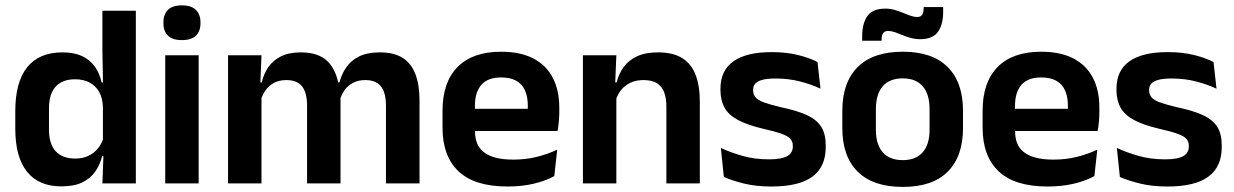

<svg xmlns="http://www.w3.org/2000/svg" viewBox="-20 -702 4723 735"><path d="M215 11.5Q128.5 11.5 83.5 -44.5Q38.5 -100.5 38.5 -209.5V-277Q38.5 -387.5 84 -444.5Q129.5 -501.5 219.5 -501.5Q263.5 -501.5 293.8 -487.5Q324 -473.5 342.8 -447.5Q361.5 -421.5 369 -386.5H406.5L374 -291.5Q373 -326 359.8 -349.8Q346.5 -373.5 323 -386Q299.5 -398.5 267.5 -398.5Q219 -398.5 193.2 -370.5Q167.5 -342.5 167.5 -287V-206Q167.5 -151 193.2 -123Q219 -95 268.5 -95Q296.5 -95 318.5 -105.5Q340.5 -116 355.2 -134.2Q370 -152.5 376.5 -175.5L407 -104H371Q363 -72 345 -45.8Q327 -19.5 295.5 -4Q264 11.5 215 11.5ZM500 0H372L376.5 -120L374 -148.5V-349L374.5 -369.5L372 -510V-661H500Z M740.5 0H612.5V-490.5H740.5ZM676.5 -548.5Q640 -548.5 622.8 -565.8Q605.5 -583 605.5 -613.5V-616Q605.5 -646.5 622.8 -664Q640 -681.5 676.5 -681.5Q712.5 -681.5 730 -664Q747.5 -646.5 747.5 -616V-613.5Q747.5 -582.5 730 -565.5Q712.5 -548.5 676.5 -548.5Z M1586 0H1457.5V-298Q1457.5 -328 1450 -349.8Q1442.5 -371.5 1425.2 -383.5Q1408 -395.5 1378.5 -395.5Q1351.5 -395.5 1331.5 -385Q1311.5 -374.5 1299 -356.8Q1286.5 -339 1280.5 -316.5L1266.5 -386.5H1279.5Q1287.5 -418 1305.5 -444.2Q1323.5 -470.5 1354.8 -486Q1386 -501.5 1434 -501.5Q1487.5 -501.5 1520.8 -480.8Q1554 -460 1570 -418.8Q1586 -377.5 1586 -316.5ZM981 0H853V-490.5H981L976 -366L981 -360.5ZM1283.5 0H1155.5V-298Q1155.5 -328 1148 -349.8Q1140.5 -371.5 1123.2 -383.5Q1106 -395.5 1076.5 -395.5Q1049 -395.5 1029.2 -385Q1009.5 -374.5 996.8 -356.8Q984 -339 978 -316.5L958 -386.5H982Q989.5 -419 1007.2 -445Q1025 -471 1055.5 -486.2Q1086 -501.5 1131.5 -501.5Q1200 -501.5 1234.8 -466.5Q1269.5 -431.5 1278.5 -364.5Q1280.5 -354.5 1282 -341.2Q1283.5 -328 1283.5 -316.5Z M1923 12Q1797 12 1735.5 -46Q1674 -104 1674 -214V-278Q1674 -387 1731.5 -445.5Q1789 -504 1898.5 -504Q1972.5 -504 2022 -478Q2071.5 -452 2096.2 -404.2Q2121 -356.5 2121 -290V-272.5Q2121 -254.5 2119.2 -235.8Q2117.5 -217 2114.5 -200.5H1998.5Q2000 -228 2000.2 -252.8Q2000.5 -277.5 2000.5 -297.5Q2000.5 -332 1989.5 -356.2Q1978.5 -380.5 1956 -393Q1933.5 -405.5 1898.5 -405.5Q1847 -405.5 1822.5 -377Q1798 -348.5 1798 -296V-250.5L1798.5 -236V-197.5Q1798.5 -174.5 1805.8 -155Q1813 -135.5 1830 -121.2Q1847 -107 1875.2 -99Q1903.5 -91 1946 -91Q1992 -91 2033.8 -101.2Q2075.5 -111.5 2113 -129L2102 -28Q2068.5 -9.5 2023.2 1.2Q1978 12 1923 12ZM2088.5 -200.5H1742V-285.5H2088.5Z M2659 0H2531V-294.5Q2531 -325.5 2522.8 -348Q2514.5 -370.5 2495.5 -383Q2476.5 -395.5 2443.5 -395.5Q2414.5 -395.5 2392.8 -385Q2371 -374.5 2357.2 -356.8Q2343.5 -339 2336.5 -316.5L2316.5 -386.5H2340.5Q2348.5 -419 2367.2 -445Q2386 -471 2418.2 -486.2Q2450.5 -501.5 2499 -501.5Q2555.5 -501.5 2590.5 -480.2Q2625.5 -459 2642.2 -417Q2659 -375 2659 -313ZM2339.5 0H2211.5V-490.5H2339.5L2334.5 -371L2339.5 -360.5Z M2933.5 12Q2874.5 12 2828.8 0.8Q2783 -10.5 2751 -24.5L2739.5 -135.5Q2777.5 -118 2823.2 -105Q2869 -92 2924 -92Q2972 -92 2993.5 -104.2Q3015 -116.5 3015 -141V-144Q3015 -160.5 3005.2 -171Q2995.5 -181.5 2971 -190.2Q2946.5 -199 2902 -209Q2840.5 -223.5 2804.8 -242.8Q2769 -262 2753.5 -290.2Q2738 -318.5 2738 -358V-362.5Q2738 -432 2787.5 -467.2Q2837 -502.5 2934 -502.5Q2991.5 -502.5 3035.8 -491.2Q3080 -480 3109.5 -464.5L3121 -362.5Q3086 -379 3042.5 -390.2Q2999 -401.5 2949 -401.5Q2916.5 -401.5 2897.8 -396.2Q2879 -391 2871 -381.5Q2863 -372 2863 -358.5V-356Q2863 -341 2871.8 -330Q2880.5 -319 2904 -310.2Q2927.5 -301.5 2970 -291.5Q3032 -278.5 3069.5 -261Q3107 -243.5 3124 -216.2Q3141 -189 3141 -145V-139Q3141 -63 3089.5 -25.5Q3038 12 2933.5 12Z M3436 13.5Q3322 13.5 3263.2 -45Q3204.5 -103.5 3204.5 -211.5V-278Q3204.5 -386.5 3263.2 -445.2Q3322 -504 3436 -504Q3549.5 -504 3608 -445.2Q3666.5 -386.5 3666.5 -278V-211.5Q3666.5 -103.5 3608.2 -45Q3550 13.5 3436 13.5ZM3436 -89Q3486 -89 3512.2 -119Q3538.5 -149 3538.5 -205V-284.5Q3538.5 -341.5 3512.2 -371.8Q3486 -402 3436 -402Q3385.5 -402 3359.2 -371.8Q3333 -341.5 3333 -284.5V-205Q3333 -149 3359.2 -119Q3385.5 -89 3436 -89ZM3502.5 -552Q3484.5 -552 3467.5 -556.5Q3450.5 -561 3435 -567.5Q3419.5 -574 3405.8 -578.8Q3392 -583.5 3380 -583.5Q3366.5 -583.5 3360.8 -575.2Q3355 -567 3355 -550.5V-546H3280.5V-564Q3280.5 -611.5 3300.2 -640.2Q3320 -669 3369 -669Q3388 -669 3405 -664Q3422 -659 3437 -652.8Q3452 -646.5 3465.5 -641.8Q3479 -637 3491 -637Q3505 -637 3510.2 -645.5Q3515.5 -654 3516 -670V-675H3590.5V-655.5Q3590.5 -608 3570.5 -580Q3550.5 -552 3502.5 -552Z M3990.5 12Q3864.5 12 3803 -46Q3741.5 -104 3741.5 -214V-278Q3741.5 -387 3799 -445.5Q3856.5 -504 3966 -504Q4040 -504 4089.5 -478Q4139 -452 4163.8 -404.2Q4188.5 -356.5 4188.5 -290V-272.5Q4188.5 -254.5 4186.8 -235.8Q4185 -217 4182 -200.5H4066Q4067.5 -228 4067.8 -252.8Q4068 -277.5 4068 -297.5Q4068 -332 4057 -356.2Q4046 -380.5 4023.5 -393Q4001 -405.5 3966 -405.5Q3914.5 -405.5 3890 -377Q3865.5 -348.5 3865.5 -296V-250.5L3866 -236V-197.5Q3866 -174.5 3873.2 -155Q3880.5 -135.5 3897.5 -121.2Q3914.5 -107 3942.8 -99Q3971 -91 4013.5 -91Q4059.5 -91 4101.2 -101.2Q4143 -111.5 4180.5 -129L4169.5 -28Q4136 -9.5 4090.8 1.2Q4045.5 12 3990.5 12ZM4156 -200.5H3809.5V-285.5H4156Z M4449.5 12Q4390.5 12 4344.8 0.8Q4299 -10.5 4267 -24.5L4255.5 -135.5Q4293.5 -118 4339.2 -105Q4385 -92 4440 -92Q4488 -92 4509.5 -104.2Q4531 -116.5 4531 -141V-144Q4531 -160.5 4521.2 -171Q4511.5 -181.5 4487 -190.2Q4462.5 -199 4418 -209Q4356.5 -223.5 4320.8 -242.8Q4285 -262 4269.5 -290.2Q4254 -318.5 4254 -358V-362.5Q4254 -432 4303.5 -467.2Q4353 -502.5 4450 -502.5Q4507.5 -502.5 4551.8 -491.2Q4596 -480 4625.5 -464.5L4637 -362.5Q4602 -379 4558.5 -390.2Q4515 -401.5 4465 -401.5Q4432.5 -401.5 4413.8 -396.2Q4395 -391 4387 -381.5Q4379 -372 4379 -358.5V-356Q4379 -341 4387.8 -330Q4396.5 -319 4420 -310.2Q4443.5 -301.5 4486 -291.5Q4548 -278.5 4585.5 -261Q4623 -243.5 4640 -216.2Q4657 -189 4657 -145V-139Q4657 -63 4605.5 -25.5Q4554 12 4449.5 12Z"/></svg>

Font: Anek Devanagari SemiBold
Style: Regular
Weight: 600
Designer: Kailash Malviya (Devanagari) & Yesha Goshar (Latin)
Foundry: Ek Type
Version: Version 1.003